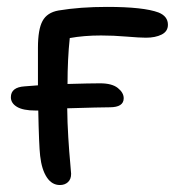

<svg xmlns="http://www.w3.org/2000/svg" viewBox="-20 -512 506 551"><path d="M151.9 19Q128.9 19 114.3 -3.2Q99.6 -25.4 95.2 -64.9Q91.8 -94.2 89.8 -194.8H82Q46.4 -194.8 28.8 -205.3Q11.2 -215.8 11.2 -232.9Q11.2 -261.7 50.8 -264.2Q69.3 -265.6 88.9 -267.1V-375Q88.9 -427.7 102.1 -451.9Q115.2 -476.1 147.9 -481.9Q209.5 -492.2 287.1 -492.2Q392.1 -492.2 435.1 -476.1Q461.9 -465.3 461.9 -440.9Q461.9 -421.9 443.8 -412.8Q425.8 -403.8 398.9 -403.8Q380.9 -403.8 343 -407Q305.2 -410.2 270 -410.2Q220.7 -410.2 180.2 -402.8Q173.8 -342.8 173.8 -271Q238.3 -272.9 267.1 -272.9Q301.3 -272.9 318.1 -259.5Q335 -246.1 335 -230Q335 -204.1 294.9 -204.1Q269.5 -204.1 172.9 -201.2Q173.3 -160.6 176 -117.2Q178.7 -73.7 181.4 -45.9Q184.1 -18.1 184.1 -13.2Q184.1 2.4 175 10.7Q166 19 151.9 19Z"/></svg>

Font: Shantell Sans Bouncy
Style: Regular
Weight: 400
Designer: Stephen Nixon, Anya Danilova, Shantell Martin
Foundry: Arrow Type
Version: Version 1.006;[9816181b4]